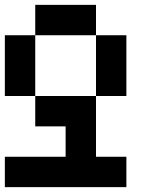

<svg xmlns="http://www.w3.org/2000/svg" viewBox="-20 -645 665 790"><path d="M0 125V0H250V-125H125V-250H375V0H500V125ZM0 -250V-500H125V-250ZM125 -500V-625H375V-500ZM375 -250V-500H500V-250Z"/></svg>

Font: Galmuri7 Regular
Style: Regular
Weight: 400
Designer: Lee Minseo (quiple)
Version: Version 2.399;hotconv 1.1.1;makeotfexe 2.6.0 DEVELOPMENT